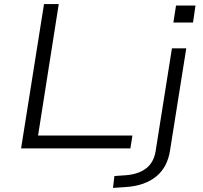

<svg xmlns="http://www.w3.org/2000/svg" viewBox="-20 -725 992 938"><path d="M83 0 195 -705H267L166 -63H627L617 0ZM827 -615 840 -698H935L923 -615ZM532 193 539 135 596 131Q657 126 694 97.5Q731 69 740 15L820 -489H890L811 8Q805 49 788.5 81Q772 113 744.5 136Q717 159 679 172.5Q641 186 592 189Z"/></svg>

Font: Nunito Sans 10pt Expanded Light
Style: Italic
Weight: 300
Width: 7
Italic angle: -9°
Designer: Vernon Adams
Foundry: Vernon Adams
Version: Version 3.101;gftools[0.9.27]